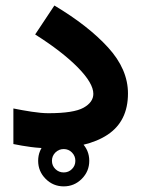

<svg xmlns="http://www.w3.org/2000/svg" viewBox="-20 -536 510 693"><path d="M117.7 44.4Q117.7 6.3 144.8 -20.8Q171.9 -47.9 210 -47.9Q248 -47.9 275.1 -20.8Q302.2 6.3 302.2 44.4Q302.2 82.5 275.1 109.6Q248 136.7 210 136.7Q171.9 136.7 144.8 109.6Q117.7 82.5 117.7 44.4ZM167.5 44.4Q167.5 62 179.9 74.2Q192.4 86.4 210 86.4Q227.5 86.4 239.7 74.2Q252 62 252 44.4Q252 26.9 239.7 14.4Q227.5 2 210 2Q192.4 2 179.9 14.4Q167.5 26.9 167.5 44.4ZM28.3 -144.5Q59.1 -138.2 94.2 -132.8Q129.4 -127.4 154.8 -127.4Q246.1 -127.4 281.5 -147.2Q316.9 -167 316.9 -197.3Q316.9 -235.8 260.5 -293Q204.1 -350.1 106.9 -411.6L176.3 -516.1Q298.3 -443.4 370.1 -364.7Q441.9 -286.1 441.9 -198.7Q441.9 -98.6 368.4 -49.8Q294.9 -1 161.1 -1Q124.5 -1 91.6 -5.4Q58.6 -9.8 28.3 -16.1Z"/></svg>

Font: Vazir FD
Style: Bold-FD
Weight: 700
Designer: Saber Rastikerdar
Foundry: Saber Rastikerdar
Version: Version 30.1.0